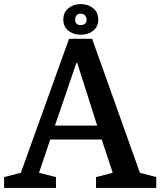

<svg xmlns="http://www.w3.org/2000/svg" viewBox="-31 -920 785 940"><path d="M521 -74 467 -237H215L160 -74L243 -53V0H-11V-53L71 -74L307 -730H420L654 -74L734 -53V0H439V-53ZM343 -612 238 -305H445L347 -612ZM279 -824Q279 -860 304 -880Q329 -900 364 -900Q400 -900 425 -880Q450 -860 450 -824Q450 -789 425 -769.5Q400 -750 364 -750Q329 -750 304 -769.5Q279 -789 279 -824ZM337 -824Q337 -811 344 -804Q351 -797 364 -797Q377 -797 385 -804Q393 -811 393 -824Q393 -837 385 -845Q377 -853 364 -853Q351 -853 344 -845Q337 -837 337 -824Z"/></svg>

Font: Domine SemiBold
Style: Regular
Weight: 600
Designer: Pablo Impallari, Rodrigo Fuenzalida, Brenda Gallo
Foundry: Pablo Impallari, Rodrigo Fuenzalida, Brenda Gallo
Version: Version 2.000